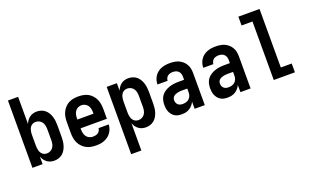

<svg xmlns="http://www.w3.org/2000/svg" viewBox="-98 -1245 3195 1970"><g transform="rotate(-20 1500.0 -260.0)"><path d="M297 8Q276 8 256 2.5Q236 -3 219 -15.5Q202 -28 190 -45Q178 -62 170 -82V0H59V-735H170V-438Q178 -458 190 -475Q202 -492 219 -504.5Q236 -517 256 -522.5Q276 -528 297 -528Q321 -528 344.5 -520.5Q368 -513 386.5 -497.5Q405 -482 417.5 -460.5Q430 -439 437 -416Q444 -393 446.5 -368.5Q449 -344 449 -320V-200Q449 -176 446.5 -151.5Q444 -127 437 -104Q430 -81 417.5 -59.5Q405 -38 386.5 -22.5Q368 -7 344.5 0.5Q321 8 297 8ZM251 -88Q271 -88 289.5 -97.5Q308 -107 319 -123.5Q330 -140 334 -160Q338 -180 338 -200V-320Q338 -340 334 -360Q330 -380 319 -396.5Q308 -413 289.5 -422.5Q271 -432 251 -432Q238 -432 225.5 -428Q213 -424 203 -415.5Q193 -407 186.5 -395.5Q180 -384 176.5 -371.5Q173 -359 171.5 -346Q170 -333 170 -320V-200Q170 -187 171.5 -174Q173 -161 176.5 -148.5Q180 -136 186.5 -124.5Q193 -113 203 -104.5Q213 -96 225.5 -92Q238 -88 251 -88Z M752 8Q725 8 697.5 3Q670 -2 646 -15Q622 -28 603 -48Q584 -68 572 -93Q560 -118 555.5 -145.5Q551 -173 551 -200V-320Q551 -347 555.5 -374.5Q560 -402 571.5 -426.5Q583 -451 601.5 -471.5Q620 -492 644 -505Q668 -518 695.5 -523Q723 -528 750 -528Q777 -528 804.5 -523Q832 -518 856 -505Q880 -492 898.5 -471.5Q917 -451 928.5 -426.5Q940 -402 944.5 -374.5Q949 -347 949 -320V-212H662V-200Q662 -180 666.5 -159.5Q671 -139 682.5 -122.5Q694 -106 713 -97Q732 -88 752 -88Q767 -88 781.5 -91Q796 -94 808 -102Q820 -110 827.5 -123Q835 -136 836 -151H947Q946 -127 938.5 -105Q931 -83 917.5 -63.5Q904 -44 885 -30Q866 -16 844 -7Q822 2 799 5Q776 8 752 8ZM662 -308H838V-320Q838 -340 834 -360Q830 -380 818.5 -397Q807 -414 788.5 -423Q770 -432 750 -432Q730 -432 711.5 -423Q693 -414 681.5 -397Q670 -380 666 -360Q662 -340 662 -320Z M1059 215V-520H1170V-438Q1178 -458 1190 -475Q1202 -492 1219 -504.5Q1236 -517 1256 -522.5Q1276 -528 1297 -528Q1321 -528 1344.5 -520.5Q1368 -513 1386.5 -497.5Q1405 -482 1417.5 -460.5Q1430 -439 1437 -416Q1444 -393 1446.5 -368.5Q1449 -344 1449 -320V-200Q1449 -176 1446.5 -151.5Q1444 -127 1437 -104Q1430 -81 1417.5 -59.5Q1405 -38 1386.5 -22.5Q1368 -7 1344.5 0.5Q1321 8 1297 8Q1276 8 1256 2.5Q1236 -3 1219 -15.5Q1202 -28 1190 -45Q1178 -62 1170 -82V215ZM1251 -88Q1271 -88 1289.5 -97.5Q1308 -107 1319 -123.5Q1330 -140 1334 -160Q1338 -180 1338 -200V-320Q1338 -340 1334 -360Q1330 -380 1319 -396.5Q1308 -413 1289.5 -422.5Q1271 -432 1251 -432Q1238 -432 1225.5 -428Q1213 -424 1203 -415.5Q1193 -407 1186.5 -395.5Q1180 -384 1176.5 -371.5Q1173 -359 1171.5 -346Q1170 -333 1170 -320V-200Q1170 -187 1171.5 -174Q1173 -161 1176.5 -148.5Q1180 -136 1186.5 -124.5Q1193 -113 1203 -104.5Q1213 -96 1225.5 -92Q1238 -88 1251 -88Z M1689 8Q1669 8 1650 4.5Q1631 1 1614 -9Q1597 -19 1584.5 -34.5Q1572 -50 1564.5 -67.5Q1557 -85 1554 -104.5Q1551 -124 1551 -143Q1551 -170 1557.5 -196Q1564 -222 1579.5 -243Q1595 -264 1617.5 -278.5Q1640 -293 1665 -301.5Q1690 -310 1716.5 -313.5Q1743 -317 1769 -317H1830V-351Q1830 -368 1825 -383.5Q1820 -399 1808.5 -410.5Q1797 -422 1781 -427Q1765 -432 1748 -432Q1734 -432 1719.5 -428.5Q1705 -425 1693 -416Q1681 -407 1674.5 -393Q1668 -379 1668 -365H1557Q1557 -388 1563.5 -411Q1570 -434 1583 -454Q1596 -474 1615 -489Q1634 -504 1656 -512.5Q1678 -521 1701.5 -524.5Q1725 -528 1748 -528Q1773 -528 1798 -524.5Q1823 -521 1845.5 -511Q1868 -501 1887 -484.5Q1906 -468 1918.5 -446.5Q1931 -425 1936 -400.5Q1941 -376 1941 -351V0H1830V-78Q1825 -68 1823.5 -65.5Q1822 -63 1819 -58.5Q1816 -54 1812.5 -49.5Q1809 -45 1805.5 -41Q1802 -37 1798 -33Q1794 -29 1790 -25.5Q1786 -22 1781.5 -19Q1777 -16 1772.5 -13Q1768 -10 1763 -7.5Q1758 -5 1753 -3Q1748 -1 1742.5 0.5Q1737 2 1732 3.5Q1727 5 1721.5 5.5Q1716 6 1710.5 6.5Q1705 7 1699.5 7.5Q1694 8 1689 8ZM1734 -88Q1753 -88 1771.5 -93.5Q1790 -99 1803.5 -112Q1817 -125 1823.5 -143Q1830 -161 1830 -180V-221H1769Q1757 -221 1745.5 -220Q1734 -219 1722.5 -216Q1711 -213 1700 -208.5Q1689 -204 1680 -196Q1671 -188 1666.5 -177Q1662 -166 1662 -154Q1662 -140 1667 -127Q1672 -114 1682.5 -104.5Q1693 -95 1706.5 -91.5Q1720 -88 1734 -88Z M2189 8Q2169 8 2150 4.5Q2131 1 2114 -9Q2097 -19 2084.5 -34.5Q2072 -50 2064.5 -67.5Q2057 -85 2054 -104.5Q2051 -124 2051 -143Q2051 -170 2057.5 -196Q2064 -222 2079.5 -243Q2095 -264 2117.5 -278.5Q2140 -293 2165 -301.5Q2190 -310 2216.5 -313.5Q2243 -317 2269 -317H2330V-351Q2330 -368 2325 -383.5Q2320 -399 2308.5 -410.5Q2297 -422 2281 -427Q2265 -432 2248 -432Q2234 -432 2219.5 -428.5Q2205 -425 2193 -416Q2181 -407 2174.5 -393Q2168 -379 2168 -365H2057Q2057 -388 2063.5 -411Q2070 -434 2083 -454Q2096 -474 2115 -489Q2134 -504 2156 -512.5Q2178 -521 2201.5 -524.5Q2225 -528 2248 -528Q2273 -528 2298 -524.5Q2323 -521 2345.5 -511Q2368 -501 2387 -484.5Q2406 -468 2418.5 -446.5Q2431 -425 2436 -400.5Q2441 -376 2441 -351V0H2330V-78Q2325 -68 2323.5 -65.5Q2322 -63 2319 -58.5Q2316 -54 2312.5 -49.5Q2309 -45 2305.5 -41Q2302 -37 2298 -33Q2294 -29 2290 -25.5Q2286 -22 2281.5 -19Q2277 -16 2272.5 -13Q2268 -10 2263 -7.5Q2258 -5 2253 -3Q2248 -1 2242.5 0.5Q2237 2 2232 3.5Q2227 5 2221.5 5.5Q2216 6 2210.5 6.5Q2205 7 2199.5 7.5Q2194 8 2189 8ZM2234 -88Q2253 -88 2271.5 -93.5Q2290 -99 2303.5 -112Q2317 -125 2323.5 -143Q2330 -161 2330 -180V-221H2269Q2257 -221 2245.5 -220Q2234 -219 2222.5 -216Q2211 -213 2200 -208.5Q2189 -204 2180 -196Q2171 -188 2166.5 -177Q2162 -166 2162 -154Q2162 -140 2167 -127Q2172 -114 2182.5 -104.5Q2193 -95 2206.5 -91.5Q2220 -88 2234 -88Z M2694 0V-639H2575V-735H2806V-96H2925V0Z"/></g></svg>

Font: Iosevka SS08 Regular
Style: Bold
Weight: 700
Monospace: yes
Designer: Belleve Invis
Foundry: Belleve Invis
Version: Version 16.3.4; ttfautohint (v1.8.4)